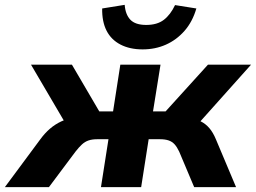

<svg xmlns="http://www.w3.org/2000/svg" viewBox="-56 -773 1057 793"><path d="M-36 0 110 -197Q129 -223 150.5 -241.5Q172 -260 198 -272Q224 -284 256 -287L227 -242L72 -506H241L354 -313H411L441 -506H607L576 -313H628L803 -506H981L745 -242L723 -286Q752 -282 772.5 -272Q793 -262 808.5 -244Q824 -226 836 -197L919 0H746L684 -147Q675 -166 665 -177Q655 -188 640.5 -193Q626 -198 604 -198H558L527 0H361L392 -198H346Q325 -198 310 -193Q295 -188 282.5 -176.5Q270 -165 256 -147L146 0ZM533 -569Q480 -569 441.5 -589Q403 -609 384 -646.5Q365 -684 366 -738L459 -753Q462 -713 482.5 -691.5Q503 -670 548 -670Q593 -670 620.5 -691Q648 -712 667 -752L755 -738Q739 -683 706 -645.5Q673 -608 629 -588.5Q585 -569 533 -569Z"/></svg>

Font: Nunito Sans 6pt ExtraBold
Style: Italic
Weight: 800
Italic angle: -9°
Version: Version 3.101;gftools[0.9.27]